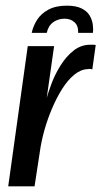

<svg xmlns="http://www.w3.org/2000/svg" viewBox="-20 -658 358 678"><path d="M216 -638Q248 -638 267.5 -628.5Q287 -619 296 -604Q305 -589 307.5 -572.5Q310 -556 308 -542H256Q257 -567 243 -579.5Q229 -592 208 -592Q186 -592 168.5 -580Q151 -568 145 -542H92Q97 -566 111 -588Q125 -610 151 -624Q177 -638 216 -638ZM9 0 78 -495H171L145 -312Q151 -334 163 -365.5Q175 -397 194.5 -428Q214 -459 240 -479.5Q266 -500 299 -500Q303 -500 309 -500Q315 -500 318 -499L306 -413Q304 -414 299.5 -414.5Q295 -415 290 -414Q265 -413 242 -394Q219 -375 199.5 -344Q180 -313 164 -275.5Q148 -238 137 -199Q126 -160 121 -124L102 0Z"/></svg>

Font: Alumni Sans SemiBold
Style: Italic
Weight: 600
Italic angle: -8°
Version: Version 1.016